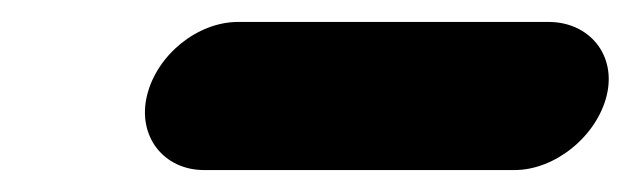

<svg xmlns="http://www.w3.org/2000/svg" viewBox="-20 -363 575 175"><path d="M166 -208H449C486 -208 524 -239 533 -276C542 -313 517 -343 480 -343H197C160 -343 123 -313 114 -276C105 -239 129 -208 166 -208Z"/></svg>

Font: Electronic
Style: UltThkIt
Weight: 900
Version: Version 1.011